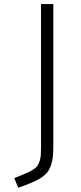

<svg xmlns="http://www.w3.org/2000/svg" viewBox="-20 -730 390 930"><path d="M238.3 -710.4H178.7V-19.5Q178.7 -0.5 177.7 21Q176.3 37.6 171.9 50.8Q166.5 65.4 162.1 72.3Q157.2 80.1 145 88.4Q131.8 97.7 122.1 102.1Q106.4 109.4 89.8 116.2L49.3 132.8L68.4 179.7L100.1 168Q131.8 155.8 149.4 147.5Q168.9 138.7 185.1 127Q202.1 114.3 211.4 102.1Q220.7 88.9 227.1 69.8Q234.4 47.9 236.3 26.4Q238.3 5.4 238.3 -30.8Z"/></svg>

Font: My Font
Style: ExtraLight
Weight: 500
Designer: Vernon Adams
Foundry: newtypography
Version: Version 0.001